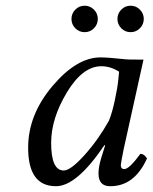

<svg xmlns="http://www.w3.org/2000/svg" viewBox="-20 -639 532 669"><path d="M242.4 -540.5Q229 -554.2 229 -573Q229 -591.8 242.4 -605.5Q255.9 -619.1 274.9 -619.1Q293.9 -619.1 307.4 -605.5Q320.8 -591.8 320.8 -573Q320.8 -554.2 307.4 -540.5Q293.9 -526.9 274.9 -526.9Q255.9 -526.9 242.4 -540.5ZM402.6 -540.5Q389.2 -554.2 389.2 -573Q389.2 -591.8 402.6 -605.5Q416 -619.1 435.1 -619.1Q454.1 -619.1 467.5 -605.5Q481 -591.8 481 -573Q481 -554.2 467.5 -540.5Q454.1 -526.9 435.1 -526.9Q416 -526.9 402.6 -540.5ZM410.2 -433.1Q418 -431.2 480 -431.2L411.1 -120.1Q401.4 -72.3 400.9 -64Q400.9 -49.8 413.1 -49.8Q430.2 -49.8 469.2 -103Q482.4 -103 492.2 -86.9Q448.2 10.3 363.8 9.8Q322.8 9.8 323.2 -35.2Q323.2 -57.1 333 -89.8L346.2 -131.8L344.2 -133.8Q247.1 10.3 174.8 9.8Q77.6 9.8 78.1 -125Q78.1 -238.8 162.6 -338.9Q247.1 -439 330.1 -439Q356 -439 410.2 -433.1ZM359.9 -219.2Q371.1 -247.1 380.1 -289.6Q389.2 -332 392.1 -360.4L395 -389.2Q365.2 -408.2 333 -408.2Q268.1 -408.2 213.1 -317.1Q158.2 -226.1 158.2 -141.1Q158.2 -44.9 202.1 -44.9Q226.1 -44.9 274.4 -98.6Q322.8 -152.3 359.9 -219.2Z"/></svg>

Font: Linux Libertine
Style: Italic
Weight: 400
Italic angle: -12°
Designer: Philipp H. Poll
Foundry: Philipp H. Poll
Version: Version 5.1.6 ; ttfautohint (v0.9)